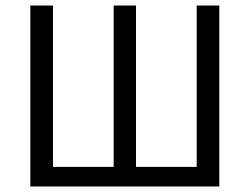

<svg xmlns="http://www.w3.org/2000/svg" viewBox="-20 -676 905 696"><path d="M90 0V-656H172V-71H392V-656H473V-71H693V-656H775V0Z"/></svg>

Font: Toshiba Sans
Style: Regular
Weight: 400
Designer: Paul D. Hunt
Foundry: Toshiba Corporation
Version: Version 2.020;PS 2.0;hotconv 1.0.86;makeotf.lib2.5.63406